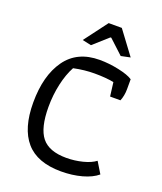

<svg xmlns="http://www.w3.org/2000/svg" viewBox="-152 -925 870 1031"><g transform="rotate(20 283.5 -410.0)"><path d="M189 -695 289 -828H364L463 -695L410 -684L329 -759H324L240 -684ZM54 -289Q54 -443 119 -534.5Q184 -626 312 -626Q366 -626 422 -614Q478 -602 503 -585V-529Q503 -491 490 -460H431L421 -539Q376 -548 311 -548Q253 -548 192 -535Q167 -489 153 -426Q139 -363 139 -295Q139 -175 181 -122.5Q223 -70 322 -70Q369 -70 414.5 -81.5Q460 -93 486 -113L525 -49Q493 -22 438.5 -7Q384 8 320 8Q184 8 119 -67Q54 -142 54 -289Z"/></g></svg>

Font: Athiti Medium
Style: Regular
Weight: 500
Designer: CadsonDemak Team
Foundry: CadsonDemak
Version: Version 1.032